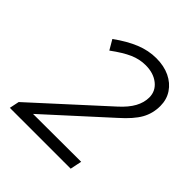

<svg xmlns="http://www.w3.org/2000/svg" viewBox="-192 -847 984 984"><g transform="rotate(45 300.0 -355.5)"><path d="M31 0 42 -53 417 -395Q459 -433 479 -469.5Q499 -506 499 -543Q499 -589 462.5 -618Q426 -647 369 -647Q325 -647 283 -628.5Q241 -610 184 -568L153 -621Q215 -666 270.5 -688.5Q326 -711 382 -711Q438 -711 480 -691Q522 -671 546 -635Q570 -599 570 -552Q570 -498 545 -453.5Q520 -409 459 -355L137 -62L485 -63L472 0Z"/></g></svg>

Font: Red Hat Mono
Style: Italic
Weight: 300
Italic angle: -12°
Monospace: yes
Designer: Pentagram, MCKL
Foundry: Pentagram, MCKL
Version: Version 1.023